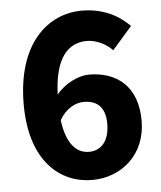

<svg xmlns="http://www.w3.org/2000/svg" viewBox="-49 -690 627 746"><g transform="rotate(-5 264.0 -317.5)"><path d="M281 12C396 12 492 -69 492 -201C492 -335 412 -397 303 -397C264 -397 209 -372 176 -330C181 -478 237 -528 307 -528C344 -528 384 -507 406 -483L483 -571C443 -612 382 -647 298 -647C164 -647 41 -540 41 -303C41 -80 158 12 281 12ZM278 -98C234 -98 192 -130 179 -230C205 -275 242 -293 275 -293C323 -293 358 -268 358 -201C358 -129 322 -98 278 -98Z"/></g></svg>

Font: Giro Sans Regular
Style: Bold
Weight: 700
Designer: Paul D. Hunt
Foundry: Adobe Systems Incorporated
Version: Version 1.000;PS 1.0;hotconv 1.0.88;makeotf.lib2.5.647800